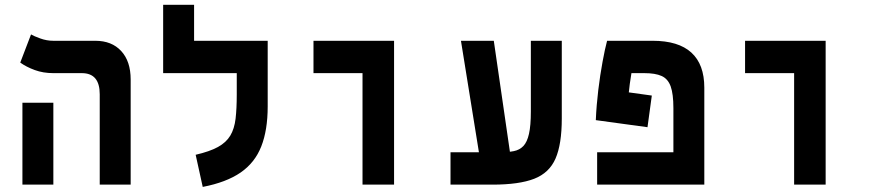

<svg xmlns="http://www.w3.org/2000/svg" viewBox="-20 -752 3556 782"><path d="M386.2 0V-368.2Q386.2 -454.1 313.5 -454.1H197.3Q155.8 -454.1 121.3 -466.8Q86.9 -479.5 62.5 -497.1L106.4 -611.8Q117.7 -605 143.8 -595.5Q169.9 -585.9 196.8 -585.9H368.2Q435.1 -585.9 473.6 -544.2Q512.2 -502.4 512.2 -428.2V0ZM71.3 0V-333.5H197.3V0Z M1070.3 -585.9V-454.1H644.5V-585.9ZM770.5 -540H644.5V-732.4H770.5ZM944.3 -585.9H1070.3V-318.4Q1070.3 -222.2 1044.2 -155.8Q1018.1 -89.4 960 -49.3Q901.9 -9.3 805.7 9.3L776.9 -121.6Q834 -134.8 867.7 -153.3Q901.4 -171.9 918 -199.7Q934.6 -227.5 939.5 -268.6Q944.3 -309.6 944.3 -367.2Z M1456.5 0V-585.9H1585V0ZM1256.8 -454.1V-585.9H1584V-454.1Z M1814.9 0V-131.8H2018.1Q2049.3 -131.8 2072.8 -136.5Q2096.2 -141.1 2111.6 -157.2Q2127 -173.3 2134.5 -206.8Q2142.1 -240.2 2142.1 -297.9V-585.9H2268.1V-269Q2268.1 -165 2242.7 -106.4Q2217.3 -47.9 2155.8 -23.9Q2094.2 0 1985.8 0Q1942.9 0 1900.4 0Q1857.9 0 1814.9 0ZM1945.8 -37.6 1857.4 -585.9H1991.2L2070.8 -37.6Z M2848.6 -131.8V0H2412.1V-131.8ZM2634.8 -362.8 2617.2 -233.9 2406.7 -262.7 2434.1 -390.6ZM2848.6 -395V0H2722.7V-311.5Q2722.7 -369.1 2711.7 -399.9Q2700.7 -430.7 2675 -442.4Q2649.4 -454.1 2604.5 -454.1H2551.8Q2544.4 -411.1 2539.8 -364.5Q2535.2 -317.9 2531.7 -261.7L2406.7 -262.7Q2409.2 -322.8 2416.7 -385Q2424.3 -447.3 2434.1 -500.2Q2443.8 -553.2 2452.6 -585.9H2638.2Q2743.2 -585.9 2795.9 -537.8Q2848.6 -489.7 2848.6 -395Z M3214.4 0V-585.9H3342.8V0ZM3014.6 -454.1V-585.9H3341.8V-454.1Z"/></svg>

Font: Cascadia Mono
Style: Regular
Weight: 400
Monospace: yes
Designer: Aaron Bell
Foundry: Saja Typeworks
Version: Version 2404.023